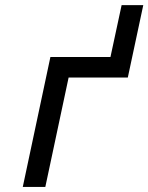

<svg xmlns="http://www.w3.org/2000/svg" viewBox="-20 -737 585 757"><path d="M250.5 -431.2 158.7 0H69.8L178.7 -512.2H415.5L459.5 -716.8H544.9L483.9 -431.2Z"/></svg>

Font: Cadman
Style: Italic
Weight: 400
Italic angle: -12°
Designer: Paul James MIller
Foundry: High-Logic / Made with FontCreator
Version: Version 2.114;March 28, 2021;FontCreator 13.0.0.2683 64-bit